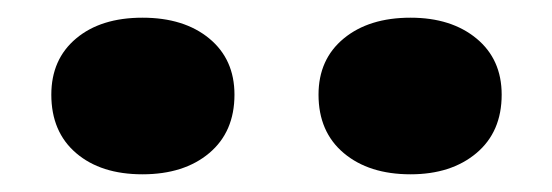

<svg xmlns="http://www.w3.org/2000/svg" viewBox="-20 -827 624 217"><path d="M141 -630Q94 -630 66 -654Q38 -678 38 -720Q38 -760 66 -783.5Q94 -807 141 -807Q188 -807 216.5 -783.5Q245 -760 245 -720Q245 -678 216.5 -654Q188 -630 141 -630ZM444 -630Q397 -630 368.5 -654Q340 -678 340 -720Q340 -760 368.5 -783.5Q397 -807 444 -807Q490 -807 518.5 -783.5Q547 -760 547 -720Q547 -678 518.5 -654Q490 -630 444 -630Z"/></svg>

Font: Unbounded SemiBold
Style: Regular
Weight: 600
Designer: Luke Prowse, Jean-Baptiste Morizot, Fátima Lázaro, Florian Runge
Foundry: NaN
Version: Version 1.700